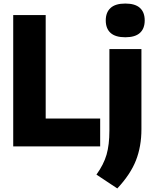

<svg xmlns="http://www.w3.org/2000/svg" viewBox="-20 -825 866 1082"><path d="M54.5 0V-740H237.5V-157H544.5V0ZM523.5 159Q564.5 102 580.5 46.5Q596.5 -9 596.5 -89V-548.5H777V-96.5Q777 0.5 746 79.2Q715 158 641 237ZM576 -710Q576 -755.5 603.2 -780.2Q630.5 -805 686 -805Q741.5 -805 768.5 -780.5Q795.5 -756 795.5 -710Q795.5 -664 768.5 -639.5Q741.5 -615 686 -615Q630.5 -615 603.2 -639.5Q576 -664 576 -710Z"/></svg>

Font: Encode Sans Semi Condensed ExBd
Style: Regular
Weight: 800
Width: 4
Designer: Multiple Designers
Foundry: Impallari Type
Version: Version 2.000